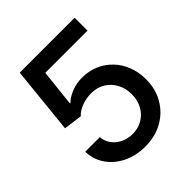

<svg xmlns="http://www.w3.org/2000/svg" viewBox="-201 -861 1003 1003"><g transform="rotate(-45 300.5 -359.5)"><path d="M295.9 9.8Q228 9.8 174.1 -16.6Q120.1 -43 88.4 -88.6Q56.6 -134.3 54.7 -193.4H162.6Q165 -161.6 183.3 -136.7Q201.7 -111.8 231 -97.7Q260.3 -83.5 295.9 -83.5Q337.9 -83.5 370.1 -102.8Q402.3 -122.1 420.9 -156.2Q439.5 -190.4 439.5 -233.9Q439.5 -278.3 420.4 -313.2Q401.4 -348.1 368.4 -367.9Q335.4 -387.7 292.5 -387.7Q256.3 -387.7 222.4 -375Q188.5 -362.3 169.4 -340.8L66.9 -354.5L105 -727.5H510.7V-632.3H198.7L176.8 -428.2H180.2Q203.1 -450.7 239.3 -464.8Q275.4 -479 316.9 -479Q366.7 -479 408.7 -460.9Q450.7 -442.9 481.9 -410.2Q513.2 -377.4 530.3 -333.3Q547.4 -289.1 547.4 -236.3Q547.4 -165 515.1 -109.4Q482.9 -53.7 426.3 -22Q369.6 9.8 295.9 9.8Z"/></g></svg>

Font: Inter 16pt Medium
Style: Regular
Weight: 500
Version: Version 4.001;git-66647c0bb